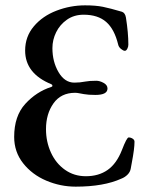

<svg xmlns="http://www.w3.org/2000/svg" viewBox="-20 -684 566 718"><path d="M33 -172Q33 -250 74.5 -295.5Q116 -341 172 -359Q176 -360 176 -363.5Q176 -367 172 -369Q74 -409 74 -495Q74 -547 106.5 -585.5Q139 -624 191 -644Q243 -664 298 -664Q338 -664 365 -658.5Q392 -653 436 -640Q448 -636 451 -618Q460 -561 460 -517Q460 -509 456 -501.5Q452 -494 447 -494Q441 -494 432.5 -501Q424 -508 422 -517Q408 -575 377 -602Q346 -629 293 -629Q257 -629 230.5 -610.5Q204 -592 190 -563.5Q176 -535 176 -504Q176 -453 199 -414Q222 -375 258 -375Q279 -375 299 -379Q314 -382 340 -382Q353 -382 367.5 -374Q382 -366 382 -353Q382 -329 337 -329Q310 -329 294 -332Q287 -333 277.5 -335Q268 -337 261 -337Q208 -337 180 -297.5Q152 -258 152 -201Q152 -154 170.5 -113.5Q189 -73 223 -49Q257 -25 301 -25Q349 -25 382.5 -48.5Q416 -72 436 -123Q454 -170 461 -170Q469 -170 476 -165.5Q483 -161 483 -154Q483 -128 473 -76L469 -54Q467 -41 457 -31Q447 -21 434 -16Q368 14 263 14Q206 14 153 -8.5Q100 -31 66.5 -73.5Q33 -116 33 -172Z"/></svg>

Font: EB Garamond Medium
Style: Regular
Weight: 500
Designer: Georg Duffner and Octavio Pardo
Foundry: Georg Duffner
Version: Version 1.000